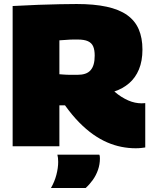

<svg xmlns="http://www.w3.org/2000/svg" viewBox="-20 -729 772 957"><path d="M656 10Q621 10 585.5 3Q550 -4 515 -19Q480 -34 445 -58.5Q410 -83 374.5 -119Q339 -155 304 -204Q300 -204 296.5 -204Q293 -204 288 -204Q285 -204 282 -204Q279 -204 276 -204V0H43V-699Q113 -703 171.5 -705Q230 -707 278 -708Q326 -709 362 -709Q449 -709 511.5 -695.5Q574 -682 613.5 -654Q653 -626 671.5 -583Q690 -540 690 -482Q690 -425 672.5 -383Q655 -341 623.5 -314Q592 -287 550 -273Q567 -258 584.5 -247Q602 -236 619 -228.5Q636 -221 653 -217.5Q670 -214 686 -214Q691 -214 695.5 -214.5Q700 -215 704 -215V6Q696 7 684.5 8.5Q673 10 656 10ZM365 -356Q388 -356 404.5 -361.5Q421 -367 431.5 -379Q442 -391 447 -409Q452 -427 452 -452Q452 -480 444.5 -497.5Q437 -515 418.5 -523.5Q400 -532 367 -532Q355 -532 346 -532Q337 -532 328 -531.5Q319 -531 306.5 -530Q294 -529 276 -528V-359Q287 -358 295.5 -357.5Q304 -357 313 -356.5Q322 -356 334 -356Q346 -356 365 -356ZM234 208Q252 177 261 142.5Q270 108 270 78Q270 67 269 58Q268 49 266 42H475Q477 46 477.5 51Q478 56 478 61Q478 90 468.5 117.5Q459 145 442.5 168Q426 191 407 208Z"/></svg>

Font: Georama ExtraCondensed Thin Black
Style: Regular
Weight: 900
Version: Version 1.001